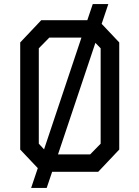

<svg xmlns="http://www.w3.org/2000/svg" viewBox="-20 -850 690 950"><path d="M134 80 167 -18 80 -110V-640L184 -750H412L439 -830H516L483 -732L570 -640V-110L466 0H238L211 80ZM172 -611V-139L198 -111L383 -664H224ZM478 -611 452 -638 267 -86H426L478 -139Z"/></svg>

Font: Graduate
Style: Regular
Weight: 400
Version: Version 1.001